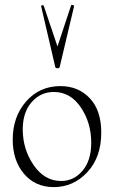

<svg xmlns="http://www.w3.org/2000/svg" viewBox="-20 -751 465 785"><path d="M206 -477 148 -726Q148 -728 150.5 -729Q153 -730 156 -729.5Q159 -729 159 -727L215 -561L271 -730Q272 -731 274.5 -731Q277 -731 280 -729.5Q283 -728 283 -726L224 -477Q223 -472 215 -472Q207 -472 206 -477ZM200 14Q124 14 78 -40.5Q32 -95 32 -180Q32 -274 87 -336.5Q142 -399 227 -399Q300 -399 347 -349.5Q394 -300 394 -209Q394 -108 337 -47Q280 14 200 14ZM230 -11Q282 -11 317.5 -53Q353 -95 353 -167Q353 -249 310.5 -312Q268 -375 200 -375Q146 -375 109.5 -333.5Q73 -292 73 -222Q73 -141 117.5 -76Q162 -11 230 -11Z"/></svg>

Font: Cormorant Upright Light
Style: Regular
Weight: 300
Designer: Christian Thalmann (Catharsis Fonts)
Foundry: Catharsis Fonts
Version: Version 3.302;PS 003.302;hotconv 1.0.88;makeotf.lib2.5.64775